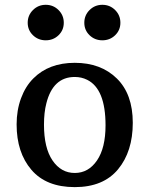

<svg xmlns="http://www.w3.org/2000/svg" viewBox="-20 -765 614 795"><path d="M48.8 0ZM48.8 -250Q48.8 -308.6 67.1 -358.2Q85.4 -407.7 118.2 -440.4Q182.6 -504.9 289.6 -504.9Q397.5 -504.9 463.6 -440.2Q529.8 -375.5 529.8 -256.6Q529.8 -137.7 468.8 -64Q407.7 9.8 289.6 9.8Q171.4 9.8 110.1 -61.8Q48.8 -133.3 48.8 -250ZM289.6 -48.8Q346.2 -48.8 381.6 -100.6Q417 -152.3 417 -246.1Q417 -397 340.8 -434.6Q317.4 -446.3 289.6 -446.3Q199.2 -446.3 171.9 -336.9Q162.1 -299.3 162.1 -249Q162.1 -152.3 197.5 -100.6Q232.9 -48.8 289.6 -48.8ZM403.8 -598.1Q372.6 -598.1 350.8 -619.1Q329.1 -640.1 329.1 -670.9Q329.1 -701.7 350.8 -723.4Q372.6 -745.1 403.8 -745.1Q435.1 -745.1 456.8 -723.4Q478.5 -701.7 478.5 -670.9Q478.5 -640.1 456.8 -619.1Q435.1 -598.1 403.8 -598.1ZM169.4 -598.1Q138.2 -598.1 116.5 -619.1Q94.7 -640.1 94.7 -670.9Q94.7 -701.7 116.5 -723.4Q138.2 -745.1 169.4 -745.1Q200.7 -745.1 222.4 -723.4Q244.1 -701.7 244.1 -670.9Q244.1 -640.1 222.4 -619.1Q200.7 -598.1 169.4 -598.1Z"/></svg>

Font: Arbutus Slab
Style: Regular
Weight: 400
Version: Version 1.002; ttfautohint (v0.92) -l 10 -r 16 -G 200 -x 7 -